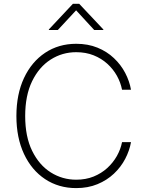

<svg xmlns="http://www.w3.org/2000/svg" viewBox="-20 -964 760 994"><path d="M374.5 9.8Q283.7 9.8 213.6 -36.6Q143.6 -83 104.2 -167Q64.9 -251 64.9 -363.3Q64.9 -476.1 104.2 -560.1Q143.6 -644 213.6 -690.7Q283.7 -737.3 374.5 -737.3Q435.5 -737.3 484.6 -717.3Q533.7 -697.3 569.8 -663.1Q606 -628.9 628.2 -586.4Q650.4 -543.9 658.2 -499.5H611.8Q604.5 -537.1 585.2 -571.8Q565.9 -606.4 535.4 -634Q504.9 -661.6 464.6 -677.7Q424.3 -693.8 374.5 -693.8Q302.2 -693.8 242.2 -655.5Q182.1 -617.2 146.2 -543.5Q110.4 -469.7 110.4 -363.3Q110.4 -256.3 146.5 -182.9Q182.6 -109.4 242.7 -71.5Q302.7 -33.7 374.5 -33.7Q424.3 -33.7 464.6 -50Q504.9 -66.4 535.2 -94Q565.4 -121.6 585 -156.2Q604.5 -190.9 611.8 -228H658.2Q650.4 -184.1 628.2 -141.6Q606 -99.1 569.8 -64.9Q533.7 -30.8 484.6 -10.5Q435.5 9.8 374.5 9.8ZM279.3 -808.6H232.9V-811.5L357.4 -944.3H390.1L515.1 -811.5V-808.6H467.8L374 -910.6Z"/></svg>

Font: Inter 16pt ExtraLight
Style: Regular
Weight: 250
Version: Version 4.001;git-66647c0bb